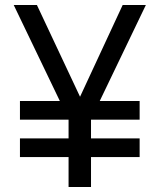

<svg xmlns="http://www.w3.org/2000/svg" viewBox="-20 -750 640 770"><path d="M60 -120V-195H255V-270H60V-345H220L35 -730H128L301 -362L472 -730H565L380 -345H540V-270H345V-195H540V-120H345V0H255V-120Z"/></svg>

Font: Tiny
Style: Regular
Weight: 400
Designer: Philipp Nurullin, Konstantin Bulenkov
Foundry: JetBrains
Version: Version 2.251; ttfautohint (v1.8.4.7-5d5b)